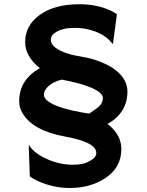

<svg xmlns="http://www.w3.org/2000/svg" viewBox="-20 -682 706 924"><path d="M498 -85.4Q564 -33.7 564 35.2Q564 126 484.4 176.8Q413.6 222.7 315.4 222.7Q235.8 222.7 160.2 188.5Q138.2 178.2 123.5 166.5L118.2 17.1L119.6 16.1Q142.6 54.7 205.1 83Q266.6 110.8 329.6 110.8Q376 110.8 400.4 98.9Q424.8 86.9 434.1 76.7Q443.4 66.4 443.4 53.7Q443.4 2.4 293 -24.9Q138.7 -52.7 88.9 -136.7Q72.3 -164.1 72.3 -195.3Q72.3 -297.9 171.9 -354Q101.1 -410.6 101.1 -480Q101.1 -558.1 168.9 -608.4Q240.2 -661.6 362.8 -661.6Q446.8 -661.6 511.7 -631.3Q530.3 -622.6 542.5 -613.3L523.9 -472.7L521.5 -471.2Q481.9 -523.9 398.4 -542Q370.1 -547.9 340.6 -547.9Q311 -547.9 290.3 -543.2Q269.5 -538.6 254.9 -530.8Q224.6 -514.6 224.6 -490.7Q224.6 -450.7 305.7 -424.3Q331.1 -416 377 -408.4Q422.9 -400.9 466.3 -383.3Q509.8 -365.7 538.1 -343.3Q593.3 -298.8 593.3 -241.7Q593.3 -140.1 498 -85.4ZM198.7 -250.5Q191.4 -239.3 191.4 -225.8Q191.4 -212.4 204.6 -200.4Q217.8 -188.5 238.5 -178.7Q259.3 -168.9 284.7 -161.6Q310.1 -154.3 334 -148.9Q371.6 -140.6 409.2 -135.3L436.5 -154.3Q461.9 -171.9 468.5 -184.8Q475.1 -197.8 475.1 -211.4Q475.1 -225.1 457 -238.8Q439 -252.4 410.2 -263.7Q359.4 -283.7 276.9 -298.8Q221.2 -284.7 198.7 -250.5Z"/></svg>

Font: Hammersmith One
Style: Regular
Weight: 400
Designer: Nicole Fally
Foundry: Nicole Fally
Version: Version 1.003